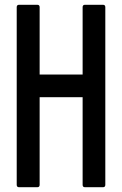

<svg xmlns="http://www.w3.org/2000/svg" viewBox="-20 -798 511 804"><path d="M60 -14Q50 -14 50 -24V-768Q50 -778 60 -778H136Q146 -778 146 -768V-486H326V-768Q326 -778 336 -778H411Q421 -778 421 -768V-24Q421 -14 411 -14H336Q326 -14 326 -24V-391H146V-24Q146 -14 136 -14Z"/></svg>

Font: Kanalisirung
Style: Regular
Weight: 500
Designer: Peter Wiegel
Foundry: Peter Wiegel
Version: 1.000